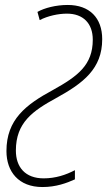

<svg xmlns="http://www.w3.org/2000/svg" viewBox="-20 -744 432 774"><path d="M151 10C206 10 249 -6 282 -21V-58C246 -39 204 -25 156 -25C82 -25 44 -70 44 -137C44 -250 112 -297 207 -349C316 -409 392 -467 392 -586C392 -672 341 -724 253 -724C206 -724 159 -712 131 -696L140 -663C173 -680 215 -689 250 -689C315 -689 354 -650 354 -584C354 -482 294 -437 193 -381C84 -322 6 -262 6 -135C6 -52 55 10 151 10Z"/></svg>

Font: Noto Sans ExtraCondensed ExtraLight
Style: Italic
Weight: 200
Width: 2
Italic angle: -12°
Designer: Monotype Design Team
Foundry: Monotype Imaging Inc.
Version: Version 2.013